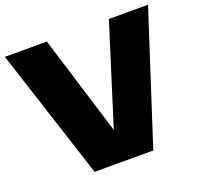

<svg xmlns="http://www.w3.org/2000/svg" viewBox="-128 -882 1067 1024"><g transform="rotate(-20 406.0 -370.0)"><path d="M240 0 0 -740H238.5L412.5 -175L590.5 -740H812.5L573 0Z"/></g></svg>

Font: Encode Sans SmExp Black
Style: Regular
Weight: 900
Width: 6
Designer: Multiple Designers
Foundry: Impallari Type
Version: Version 3.002; ttfautohint (v1.8.3) -l 8 -r 50 -G 200 -x 14 